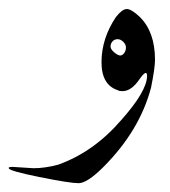

<svg xmlns="http://www.w3.org/2000/svg" viewBox="-94 -210 385 436"><path d="M-65 169 -18 172Q8 172 38 164Q119 135 181 63Q239 -2 240 -37Q240 -55 222 -29Q204 -3 184 -3Q176 -3 174 -5Q136 -17 136.5 -70Q137 -123 169 -171Q183 -189 193.5 -189.5Q204 -190 224 -171Q258 -137 258 -74Q258 -56 249 -11Q223 87 141 169Q104 206 84.5 206Q65 206 -4.5 192Q-74 178 -74 172Q-76 169 -65 169ZM157 -104.5Q157 -98 165.5 -91Q174 -84 179 -84Q184 -84 188 -89.5Q192 -95 192 -102Q192 -109 186 -115Q180 -121 173 -121Q166 -121 161.5 -116Q157 -111 157 -104.5Z"/></svg>

Font: AMoshref-Naskh
Style: Naskh
Weight: 500
Version: Version 0.001